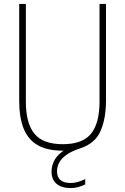

<svg xmlns="http://www.w3.org/2000/svg" viewBox="-20 -760 639 980"><path d="M342 200Q295 200 269 178.5Q243 157 243 116Q243 83 260 54Q277 25 316 2L320 9H300Q222 9 173 -18.8Q124 -46.5 101 -103Q78 -159.5 78 -246V-740H112V-241Q112 -131.5 155.5 -77.8Q199 -24 300 -24Q401.5 -24 444.8 -77.8Q488 -131.5 488 -241V-740H521V-246Q521 -156 493.5 -92Q466 -28 390 -3Q341.5 13 315.8 32.8Q290 52.5 280.5 73.5Q271 94.5 271 114Q271 144.5 288.8 159.2Q306.5 174 341 174Q357 174 374.5 169.5Q392 165 415 154V181Q396.5 190.5 378.2 195.2Q360 200 342 200Z"/></svg>

Font: Encode Sans Condensed Thin
Style: Regular
Weight: 100
Width: 3
Designer: Multiple Designers
Foundry: Impallari Type
Version: Version 3.002